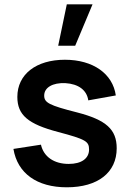

<svg xmlns="http://www.w3.org/2000/svg" viewBox="-20 -822 582 858"><path d="M393.5 -802.5 316 -617.5H240L278.5 -802.5ZM278.5 15C417.5 15 501.5 -51 501.5 -159.5C501.5 -243.5 454.5 -286 325 -319.5C198.5 -351.5 177.5 -363.5 177.5 -395C177.5 -431 215.5 -453 272 -450.5C330.5 -447 368 -419.5 374.5 -373.5L497.5 -395.5C484 -492.5 396 -555 270 -555C141.5 -555 57.5 -490 57.5 -389C57.5 -308 105 -267.5 240.5 -232C362.5 -199.5 378 -190.5 378 -154C378 -114 344.5 -89.5 287 -89.5C221 -89.5 175 -122 163 -175.5L40 -156.5C58 -47.5 145 15 278.5 15Z"/></svg>

Font: Hauora
Style: Bold
Weight: 700
Designer: Wayne Shih
Foundry: WCYS
Version: Version 1.001;hotconv 1.0.109;makeotfexe 2.5.65596